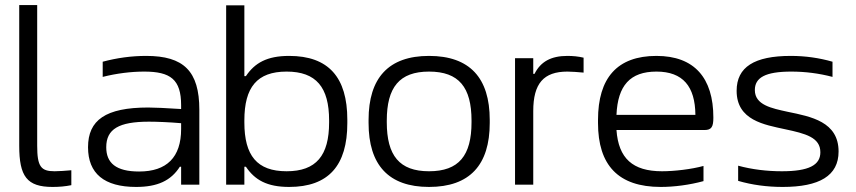

<svg xmlns="http://www.w3.org/2000/svg" viewBox="-20 -730 3384 759"><path d="M196 -53C142 -53 127 -71 127 -154V-710H56V-154C56 -33 86 9 188 9C213 9 238 7 262 2V-57C241 -55 213 -53 196 -53Z M558 -509C499 -509 442 -501 386 -486V-426C441 -440 499 -447 550 -447C654 -447 696 -416 696 -314V-299C634 -303 590 -305 566 -305C397 -305 328 -255 328 -148C328 -44 392 9 518 9C603 9 656 -16 691 -71H696V0H768V-296C768 -449 706 -509 558 -509ZM400 -148C400 -220 450 -249 569 -249C600 -249 650 -247 696 -243V-220C696 -108 639 -52 530 -52C438 -52 400 -86 400 -148Z M1353 -243V-257C1353 -424 1279 -509 1123 -509C1035 -509 987 -481 952 -429H946V-709H874V0H946V-71H952C987 -19 1035 9 1123 9C1279 9 1353 -76 1353 -243ZM946 -246V-254C946 -385 996 -447 1113 -447C1230 -447 1281 -385 1281 -254V-246C1281 -115 1230 -53 1113 -53C996 -53 946 -115 946 -246Z M1437 -256V-244C1437 -78 1516 9 1676 9C1837 9 1916 -78 1916 -244V-256C1916 -422 1837 -509 1676 -509C1516 -509 1437 -422 1437 -256ZM1509 -247V-253C1509 -385 1559 -447 1676 -447C1794 -447 1844 -385 1844 -253V-247C1844 -115 1794 -53 1676 -53C1559 -53 1509 -115 1509 -247Z M2223 -509C2158 -509 2117 -486 2093 -438H2088V-500H2016V0H2088V-291C2088 -400 2129 -447 2223 -447C2240 -447 2264 -445 2287 -443V-502C2266 -507 2245 -509 2223 -509Z M2800 -265C2800 -422 2725 -509 2575 -509C2420 -509 2344 -422 2344 -256V-244C2344 -77 2424 9 2592 9C2645 9 2706 1 2761 -14V-74C2714 -61 2646 -53 2597 -53C2481 -53 2425 -104 2417 -216H2765C2793 -216 2800 -229 2800 -265ZM2417 -276C2422 -392 2471 -447 2575 -447C2680 -447 2728 -388 2729 -276Z M3084 -219C3164 -202 3223 -187 3223 -128C3223 -77 3177 -53 3071 -53C3012 -53 2953 -60 2898 -75V-15C2953 1 3012 9 3074 9C3219 9 3295 -35 3295 -131C3295 -249 3186 -269 3094 -288C3030 -302 2964 -315 2964 -374C2964 -423 3005 -447 3108 -447C3163 -447 3218 -440 3271 -426V-486C3219 -501 3164 -509 3106 -509C2962 -509 2892 -465 2892 -371C2892 -254 3002 -237 3084 -219Z"/></svg>

Font: LT Wave Alt Light
Style: Regular
Weight: 300
Designer: Daniel Lyons
Version: Version 2.5 (Glyphs App)